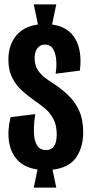

<svg xmlns="http://www.w3.org/2000/svg" viewBox="-20 -763 410 870"><path d="M133 87 150 5Q93 -3 61 -36Q29 -69 21 -120Q13 -171 28 -232L140 -246Q133 -204 133.5 -166.5Q134 -129 147 -106Q160 -83 189 -83Q237 -83 237 -153Q237 -195 222.5 -223Q208 -251 185.5 -270Q163 -289 138 -306Q108 -327 80.5 -351.5Q53 -376 35.5 -410.5Q18 -445 18 -493Q18 -557 52 -600Q86 -643 152 -652L133 -743H235L216 -652Q289 -642 321 -587Q353 -532 342 -443L232 -429Q237 -458 235 -488.5Q233 -519 221 -540Q209 -561 183 -561Q162 -561 149.5 -544.5Q137 -528 137 -499Q137 -469 149.5 -448.5Q162 -428 181 -413Q200 -398 220 -386Q258 -361 289 -331.5Q320 -302 338.5 -261.5Q357 -221 357 -164Q357 -96 325 -49.5Q293 -3 218 6L235 87Z"/></svg>

Font: Bricolage Grotesque 96pt Condensed SemiBold
Style: Regular
Weight: 600
Width: 3
Designer: Mathieu Triay
Foundry: Atelier Triay
Version: Version 1.001; ttfautohint (v1.8.4.7-5d5b);gftools[0.9.33.de